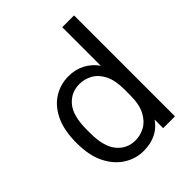

<svg xmlns="http://www.w3.org/2000/svg" viewBox="-203 -827 955 955"><g transform="rotate(-45 274.5 -349.0)"><path d="M248 12Q196 12 148.5 -17Q101 -46 71 -104.5Q41 -163 41 -253Q41 -342 69.5 -400.5Q98 -459 145 -487.5Q192 -516 248 -516Q295 -516 333.5 -496Q372 -476 398 -439V-710H481V0H398V-60Q374 -25 337 -6.5Q300 12 248 12ZM124 -238Q124 -144 161.5 -99Q199 -54 258 -54Q293 -54 325 -71.5Q357 -89 377.5 -128Q398 -167 398 -232V-272Q398 -337 378 -376Q358 -415 326 -432.5Q294 -450 259 -450Q199 -450 161.5 -405.5Q124 -361 124 -266Z"/></g></svg>

Font: Special Gothic
Style: Regular
Weight: 400
Designer: Alistair McCready
Foundry: Monolith
Version: Version 1.010; ttfautohint (v1.8.4.7-5d5b)